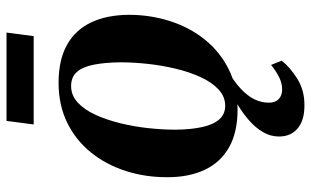

<svg xmlns="http://www.w3.org/2000/svg" viewBox="-203 -534 956 590"><g transform="rotate(-90 275.0 -239.0)"><path d="M315.5 -537Q386 -537 432 -511.2Q478 -485.5 501 -437.2Q524 -389 524.5 -321Q524.5 -255 505.2 -194.8Q486 -134.5 448.5 -87.8Q411 -41 356.8 -14Q302.5 13 233 13Q163.5 13 117.5 -13Q71.5 -39 48.5 -87.2Q25.5 -135.5 25.5 -201.5Q25 -269.5 44.5 -330.2Q64 -391 101.5 -437.5Q139 -484 193 -510.5Q247 -537 315.5 -537ZM305.5 -498.5Q277 -498.5 255 -478.2Q233 -458 217.2 -423.5Q201.5 -389 191.2 -347Q181 -305 176.2 -261Q171.5 -217 171.5 -177.5Q172 -129 179.8 -94.8Q187.5 -60.5 203.5 -42.8Q219.5 -25 245 -25Q273.5 -25 295.5 -45.8Q317.5 -66.5 333.2 -101Q349 -135.5 359 -177.5Q369 -219.5 373.8 -263.5Q378.5 -307.5 378.5 -347Q378 -395 371.2 -429Q364.5 -463 348.8 -480.8Q333 -498.5 305.5 -498.5ZM245.5 218.5Q200 218.5 175.2 197.5Q150.5 176.5 150.5 140.5Q150.5 114 164.2 90.8Q178 67.5 200.8 47.8Q223.5 28 251.5 11.5Q279.5 -5 308.5 -18L327 -31.5L359.5 -21Q321.5 0.5 298.2 22Q275 43.5 264.8 65Q254.5 86.5 254.5 108Q254 128 265 139Q276 150 295 150Q314 150 332.2 141Q350.5 132 370.5 116L383.5 148.5Q364.5 173.5 328.5 196.2Q292.5 219 245.5 218.5ZM198.5 -697H470L459 -613.5H187.5Z"/></g></svg>

Font: Merriweather 96pt
Style: Bold Italic
Weight: 700
Italic angle: -7.8°
Version: Version 2.101